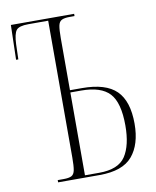

<svg xmlns="http://www.w3.org/2000/svg" viewBox="-81 -777 682 840"><g transform="rotate(-10 260.0 -357.0)"><path d="M109 0V-10H135Q159 -10 170.5 -16Q182 -22 185.5 -40.5Q189 -59 189 -96V-704H101Q59 -704 47 -688.5Q35 -673 33 -627L31 -560H21L25 -714H306V-704H285Q261 -704 249 -698Q237 -692 233.5 -674Q230 -656 230 -619V-388H283Q389 -388 436 -341.5Q483 -295 483 -195Q483 -103 439.5 -51.5Q396 0 294 0ZM293 -10Q379 -10 410.5 -58Q442 -106 442 -194Q442 -296 404 -337Q366 -378 278 -378H230V-10Z"/></g></svg>

Font: Noto Serif Display ExtraCondensed ExtraLight
Style: Regular
Weight: 200
Width: 2
Designer: Monotype Design Team
Foundry: Monotype Imaging Inc.
Version: Version 2.009